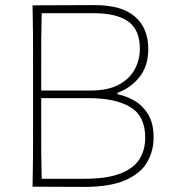

<svg xmlns="http://www.w3.org/2000/svg" viewBox="-20 -734 673 755"><path d="M310 1Q239.5 1 186 0.5Q132.5 0 108 0Q109.5 -61 109.8 -117Q110 -173 110 -238V-475Q110 -540.5 109.8 -596.5Q109.5 -652.5 108 -713Q163.5 -713 224.5 -713.5Q285.5 -714 352 -714Q458.5 -714 510.8 -668.5Q563 -623 563 -542Q563 -474 528.5 -431Q494 -388 442 -369V-363Q474 -357.5 506.8 -339.2Q539.5 -321 561.8 -285.5Q584 -250 584 -193Q584 -140 558.5 -96Q533 -52 473 -25.5Q413 1 310 1ZM144 -682Q142.5 -631 142.2 -581.5Q142 -532 142 -475V-378H335Q405 -378 448 -401.5Q491 -425 510.5 -462.5Q530 -500 530 -542Q530 -617 484.2 -649.5Q438.5 -682 350 -682ZM144 -31H311Q399 -31 451.8 -51Q504.5 -71 527.8 -107.2Q551 -143.5 551 -193Q551 -278 492.2 -313Q433.5 -348 330 -348H142V-238Q142 -181 142.2 -131.5Q142.5 -82 144 -31Z"/></svg>

Font: Commissioner Flair Thin
Style: Regular
Weight: 100
Designer: Kostas Bartsokas
Foundry: Kostas Bartsokas
Version: Version 1.000; ttfautohint (v1.8.3)